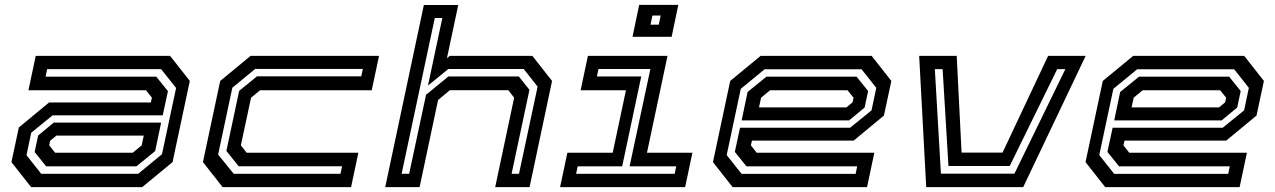

<svg xmlns="http://www.w3.org/2000/svg" viewBox="-20 -770 5248 790"><path d="M108 0 27 -103 57.5 -245.5 182 -348.5H600.5L605 -368L581 -398.5H97L127 -540H680L761 -437L690 -103L565 0ZM149.5 -55H548.5L646.5 -135.5L704.5 -408L643 -485.5H174L167.5 -454.5H623L671 -395L649.5 -295.5H196.5L108.5 -224L89 -131.5ZM170 -85.5 122.5 -144.5 137 -212.5 201 -265.5H643L618.5 -148.5L541 -85.5ZM207 -141.5H526L563 -172L571.5 -212H212L186.5 -191L182.5 -172Z M896 0 815 -103 886 -437 1011 -540H1539.5L1509.5 -398.5H1050L1013 -368L971 -172L995 -141.5H1454.5L1424.5 0ZM941.5 -55H1381L1387.5 -86H962L911.5 -149L964 -396L1037.5 -456H1466.5L1473 -486.5H1030L936 -409L877.5 -134Z M1565 0 1724 -749.5H1865.5L1819 -530.5L1830.5 -540H2170.5L2251.5 -437L2159 0H2017.5L2095.5 -368L2071.5 -399H1831L1782.5 -358.5L1706.5 0ZM1632.5 -55H1663.5L1733 -380L1825 -455.5H2114.5L2158.5 -400.5L2085 -55H2115.5L2192 -413.5L2135 -486H1824.5L1741 -418L1800 -696H1769Z M2582.5 -618.5 2610 -750H2771L2743.5 -618.5ZM2656.5 -668.5H2690.5L2698.5 -706H2664.5ZM2284.5 0 2314.5 -141.5H2501L2555.5 -398.5H2369L2399 -540H2726.5L2642 -141.5H2829L2799 0ZM2350.5 -55H2756L2762.5 -85.5H2570.5L2656 -486H2442.5L2436 -455.5H2618.5L2540 -85.5H2357Z M3566.5 -540 3647.5 -437 3617 -294.5 3492.5 -191.5H3074L3069.5 -172L3093.5 -141.5H3577.5L3547.5 0H2994.5L2913.5 -103L2984.5 -437L3109.5 -540ZM3525 -485H3126L3028 -404.5L2970 -132L3031.5 -54.5H3500.5L3507 -85.5H3051.5L3003.5 -145L3025 -244.5H3478L3566 -316L3585.5 -408.5ZM3504.5 -454.5 3552 -395.5 3537.5 -327.5 3473.5 -274.5H3031.5L3056 -391.5L3133.5 -454.5ZM3467.5 -398.5H3148.5L3111.5 -368L3103 -328H3462.5L3488 -349L3492 -368Z M3791 0 3762 -540H3916.5L3936.5 -142H4105L4292.5 -540H4447L4190 0ZM3851.5 -55.5H4154L4363.5 -485.5H4330L4134.5 -87H3882.5L3858.5 -485.5H3826.5Z M5099.5 -540 5180.5 -437 5150 -294.5 5025.5 -191.5H4607L4602.5 -172L4626.5 -141.5H5110.5L5080.5 0H4527.5L4446.5 -103L4517.5 -437L4642.5 -540ZM5058 -485H4659L4561 -404.5L4503 -132L4564.5 -54.5H5033.5L5040 -85.5H4584.5L4536.5 -145L4558 -244.5H5011L5099 -316L5118.5 -408.5ZM5037.5 -454.5 5085 -395.5 5070.5 -327.5 5006.5 -274.5H4564.5L4589 -391.5L4666.5 -454.5ZM5000.5 -398.5H4681.5L4644.5 -368L4636 -328H4995.5L5021 -349L5025 -368Z"/></svg>

Font: Tourney Expanded SemiBold
Style: Italic
Weight: 600
Width: 7
Italic angle: -12°
Designer: Tyler Finck
Foundry: Etcetera Type Co
Version: Version 1.010; ttfautohint (v1.8.3)